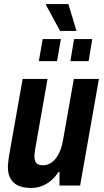

<svg xmlns="http://www.w3.org/2000/svg" viewBox="-20 -917 513 949"><path d="M134 12Q97 12 71.5 1Q46 -10 32.5 -33Q19 -56 19 -91Q19 -104 21 -118.5Q23 -133 25 -149L92 -527H215L153 -175Q152 -167 151 -159.5Q150 -152 150 -144Q150 -130 154.5 -119.5Q159 -109 169 -104.5Q179 -100 193 -100Q210 -100 226 -108.5Q242 -117 255 -133Q268 -149 277.5 -173Q287 -197 292 -227L345 -527H469L376 0H274V-67H269Q253 -42 231.5 -24Q210 -6 185.5 3Q161 12 134 12ZM172 -615 191 -724H281L262 -615ZM328 -615 346 -724H436L418 -615ZM277 -764 207 -893 208 -897H318L358 -764Z"/></svg>

Font: Archivo Condensed
Style: Bold Italic
Weight: 700
Width: 3
Italic angle: -10°
Designer: Hector Gatti
Foundry: Omnibus-Type
Version: Version 2.001